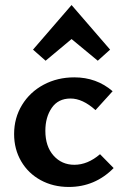

<svg xmlns="http://www.w3.org/2000/svg" viewBox="-20 -735 487 762"><path d="M111 -538 264 -715 417 -538 368 -494 264 -580 161 -494ZM36 -203Q36 -267 67.5 -318.5Q99 -370 153.5 -399Q208 -428 275 -428Q363 -428 427 -373L359 -298Q308 -344 260 -344Q211 -344 185.5 -307Q160 -270 160 -216Q160 -154 192.5 -117.5Q225 -81 275 -81Q328 -81 377 -123L431 -68Q357 7 253 7Q191 7 141.5 -20Q92 -47 64 -95Q36 -143 36 -203Z"/></svg>

Font: Ysabeau Infant
Style: Bold
Weight: 700
Designer: Christian Thalmann (Catharsis Fonts)
Version: Version 0.003